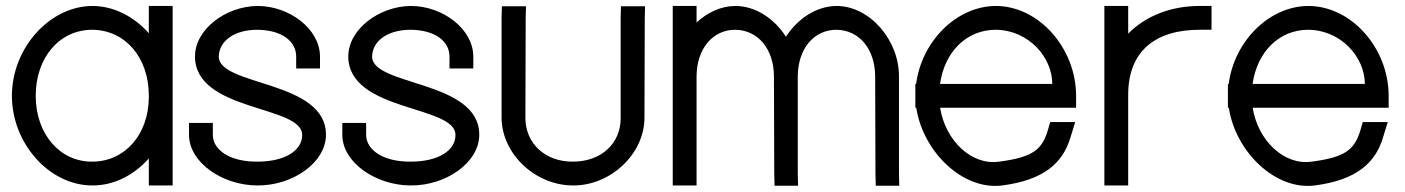

<svg xmlns="http://www.w3.org/2000/svg" viewBox="-20 -603 4720 645"><path d="M20 -281C20 -441 146 -582 290 -583C362.6 -583 430.5 -547.1 480 -491.3V-543V-583H560V-543V-284.8V-281V-20V20H480V-20V-70.8C430.7 -15.1 363.1 20.5 290 20C145 20 20 -122 20 -281ZM100 -281C100 -152 182 -59 290 -60C397.7 -60 479 -148.8 480 -276.3V-281C480 -411 400 -502 290 -503C181 -503 100 -411 100 -281Z M1055 -413V-373H975V-413C975 -465 926 -502 845 -503C765 -503 716 -464 715 -413C715 -313 1076 -334 1075 -150C1075 -57 963 21 845 20C728 20 615 -57 615 -150V-190H695V-150C695 -99 753 -59 845 -60C938 -60 996 -98 995 -150C995 -250 636 -227 635 -413C635 -505 739 -582 845 -583C953 -583 1055 -505 1055 -413Z M1570 -413V-373H1490V-413C1490 -465 1441 -502 1360 -503C1280 -503 1231 -464 1230 -413C1230 -313 1591 -334 1590 -150C1590 -57 1478 21 1360 20C1243 20 1130 -57 1130 -150V-190H1210V-150C1210 -99 1268 -59 1360 -60C1453 -60 1511 -98 1510 -150C1510 -250 1151 -227 1150 -413C1150 -505 1254 -582 1360 -583C1468 -583 1570 -505 1570 -413Z M1665 -543 1666 -582H1747L1746 -542L1745 -207C1745 -121 1812 -59 1905 -60C1999 -60 2066 -121 2065 -207V-543L2066 -582H2147L2146 -542L2145 -207C2145 -87 2032 21 1905 20C1779 20 1666 -85 1665 -207Z M2620.3 -479.5C2659.4 -540.3 2722.5 -582.4 2790 -583C2902 -583 3001 -468 3000 -345V-20L3001 21H2922L2921 -19L2920 -345C2920 -439 2866 -502 2790 -503C2714.5 -503 2660.7 -439.8 2660 -346.8L2660 -345V-305V-20L2661 21H2582L2581 -19L2580.1 -305H2580V-345C2580 -439 2526 -502 2450 -503C2374 -503 2320 -439 2320 -345V-305V-20V20H2240V-20V-305V-345V-543V-583H2320V-543V-527.3C2356.4 -561.3 2402.1 -582.6 2450 -583C2518.1 -583 2581.4 -540.5 2620.3 -479.5Z M3137.9 -321H3515C3515 -411 3435 -502 3325 -503C3227.6 -503 3153.3 -429.5 3137.9 -321ZM3058.1 -241H3055V-281V-321H3057.6C3076.3 -464.5 3193.1 -582.1 3325 -583C3470 -583 3595 -441 3595 -281V-241H3555H3138.2C3155.7 -130.8 3243.9 -46.6 3336 -60H3337C3450 -75 3480 -100 3500 -165L3508 -193H3592L3576 -141C3550 -54 3485 2 3347 20C3214 37.4 3080.1 -94.1 3058.1 -241Z M3770 -490C3828.7 -549.8 3914.5 -583 4010 -583H4050V-503H4010C3862.6 -503 3771 -432.5 3770 -286.8V-282V-242V-20V20H3690V-20V-242V-282C3690 -283.3 3690 -284.6 3690 -285.9V-543V-583H3770V-543Z M4187.9 -321H4565C4565 -411 4485 -502 4375 -503C4277.6 -503 4203.3 -429.5 4187.9 -321ZM4108.1 -241H4105V-281V-321H4107.6C4126.3 -464.5 4243.1 -582.1 4375 -583C4520 -583 4645 -441 4645 -281V-241H4605H4188.2C4205.7 -130.8 4293.9 -46.6 4386 -60H4387C4500 -75 4530 -100 4550 -165L4558 -193H4642L4626 -141C4600 -54 4535 2 4397 20C4264 37.4 4130.1 -94.1 4108.1 -241Z"/></svg>

Font: Nordica Plus
Style: NordicaClassicLight
Weight: 300
Version: Version 1.01